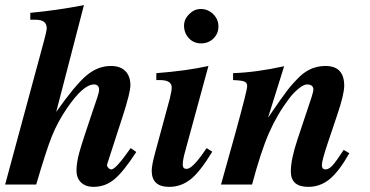

<svg xmlns="http://www.w3.org/2000/svg" viewBox="-33 -719 1443 748"><path d="M476 -142 498 -127Q448 -50 412.5 -20.5Q377 9 331 9Q301 9 283 -8Q265 -25 265 -55Q265 -85 276 -125Q287 -165 326 -280L346 -339Q353 -360 353 -369Q353 -390 333 -390Q291 -390 227 -296Q191 -243 169 -188Q147 -133 108 0H-13L139 -562Q149 -599 149 -609Q149 -642 107 -642H85V-669Q184 -678 294 -699L186 -283Q260 -388 304 -425Q348 -462 399 -462Q436 -462 455.5 -442Q475 -422 475 -387Q475 -359 446 -269L387 -87Q384 -79 384 -75Q384 -70 389.5 -64.5Q395 -59 401 -59Q418 -59 476 -142Z M750 -550Q722 -550 703 -570Q684 -590 684 -619Q684 -644 704 -664Q724 -684 749 -684Q777 -684 797.5 -664Q818 -644 818 -616Q818 -588 798.5 -569Q779 -550 750 -550ZM772 -142 794 -128Q746 -49 709 -20Q672 9 626 9Q558 9 558 -54Q558 -76 573 -130L628 -333Q636 -365 636 -378Q636 -407 590 -407H576V-434Q694 -443 779 -462L688 -128Q679 -97 679 -77Q679 -61 694 -61Q715 -61 758 -122Z M1306 -135 1328 -122Q1287 -50 1250.5 -20.5Q1214 9 1168 9Q1100 9 1100 -51Q1100 -98 1126 -176L1181 -341Q1188 -364 1188 -369Q1188 -390 1163 -390Q1150 -390 1130 -373.5Q1110 -357 1094 -336Q1047 -274 1015 -201Q983 -128 949 0H828L885 -204Q930 -368 930 -383Q930 -397 918.5 -401.5Q907 -406 875 -407V-434Q965 -437 1074 -461L1012 -263H1013Q1064 -338 1086 -366.5Q1108 -395 1135 -421Q1178 -462 1235 -462Q1308 -462 1308 -385Q1308 -351 1280 -269L1245 -165Q1221 -94 1221 -76Q1221 -59 1235 -59Q1248 -59 1262 -74Q1276 -89 1306 -135Z"/></svg>

Font: STIX
Style: Bold Italic
Weight: 700
Italic angle: -16.33°
Designer: MicroPress Inc., with final additions and corrections provided by Coen Hoffman, Elsevier (retired)
Version: Version 1.1.1